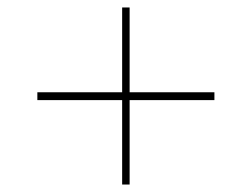

<svg xmlns="http://www.w3.org/2000/svg" viewBox="-20 -494 674 514"><path d="M80 -247H307V-474H327V-247H554V-226H327V0H307V-226H80Z"/></svg>

Font: Elsie
Style: Regular
Weight: 400
Designer: Alejandro Inler
Foundry: Alejandro Inler
Version: 1.001